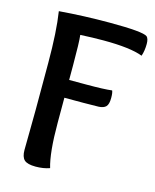

<svg xmlns="http://www.w3.org/2000/svg" viewBox="-104 -738 663 820"><g transform="rotate(15 227.5 -328.0)"><path d="M174.8 -306.2V-195.8Q174.8 -63 193.8 0Q166 9.8 131.8 9.8Q95.2 9.8 81.5 -3.2Q67.9 -16.1 67.9 -46.9Q67.9 -63 68.8 -126Q69.8 -189 69.8 -224.1V-432.1Q69.8 -569.8 56.2 -657.2Q165 -666 278.8 -666Q426.8 -666 445.8 -650.9Q455.1 -642.1 455.1 -619.1Q455.1 -588.9 446.8 -564.9Q392.1 -585.9 272.9 -585.9Q225.1 -585.9 170.9 -583Q174.8 -551.8 174.8 -449.2V-384.8H250Q330.1 -384.8 363.8 -389.2Q368.2 -379.9 368.2 -356.9Q368.2 -329.1 358.2 -318.6Q348.1 -308.1 326.2 -307.1Q300.8 -306.2 258.8 -306.2Z"/></g></svg>

Font: Sukar
Style: Bold
Weight: 700
Designer: Dario Muhafara - Ghiath Alsory
Foundry: Dario Muhafara - Ghiath Alsory
Version: Version 1.00 March 27, 2016, initial release